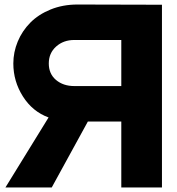

<svg xmlns="http://www.w3.org/2000/svg" viewBox="-20 -830 784 850"><path d="M4 0 195 -310Q124 -336 81.5 -403Q39 -470 39 -549Q39 -599 58.5 -646Q78 -693 114 -729.5Q150 -766 204 -788Q258 -810 323 -810L697 -809V0H517V-292H369L209 0ZM309 -449H517V-653H309Q261 -653 228.5 -624Q196 -595 196 -549Q196 -503 228 -476Q260 -449 309 -449Z"/></svg>

Font: Neutral Face
Style: Bold
Weight: 700
Designer: Vadym Aksieiev
Version: Version 1.039;Fontself Maker 3.5.7